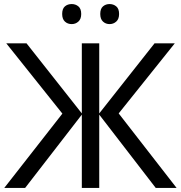

<svg xmlns="http://www.w3.org/2000/svg" viewBox="-20 -928 894 948"><path d="M288 -367 11 -714H111L384 -368V-714H470V-368L743 -714H843L566 -368L852 0H749L470 -362V0H384V-362L104 0H1ZM287 -859Q287 -885 300.5 -896.5Q314 -908 334 -908Q353 -908 367 -896.5Q381 -885 381 -859Q381 -834 367 -821.5Q353 -809 334 -809Q314 -809 300.5 -821.5Q287 -834 287 -859ZM475 -859Q475 -885 488.5 -896.5Q502 -908 521 -908Q540 -908 554 -896.5Q568 -885 568 -859Q568 -834 554 -821.5Q540 -809 521 -809Q502 -809 488.5 -821.5Q475 -834 475 -859Z"/></svg>

Font: BC Sans
Style: Regular
Weight: 400
Designer: Monotype Design Team
Province of B.C.
Foundry: Monotype Imaging Inc.
Version: Version 2.000;GOOG;noto-source:20170915:90ef993387c0